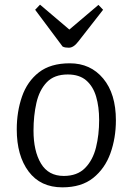

<svg xmlns="http://www.w3.org/2000/svg" viewBox="-20 -791 569 825"><path d="M248 14Q154 14 103 -54Q52 -122 52 -235Q52 -311 74.5 -376Q97 -441 147 -480Q197 -519 280 -519Q369 -519 423.5 -453.5Q478 -388 478 -274Q478 -198 454.5 -132.5Q431 -67 380.5 -26.5Q330 14 248 14ZM254 -35Q312 -35 345.5 -69Q379 -103 392.5 -157.5Q406 -212 406 -275Q406 -332 393 -376Q380 -420 350.5 -445.5Q321 -471 271 -471Q213 -471 181 -437.5Q149 -404 136.5 -349Q124 -294 124 -230Q124 -142 156 -88.5Q188 -35 254 -35ZM131 -749 152 -771 278 -664 403 -770 423 -749 316 -612Q296 -586 276 -586Q268 -586 261.5 -587Q255 -588 249 -591Z"/></svg>

Font: Literata 12pt Light
Style: Italic
Weight: 300
Italic angle: -2°
Designer: Latin by Veronika Burian and Jose Scaglione. Greek by Irene Vlachou. Cyrillic by Vera Evstafieva
Foundry: TypeTogether
Version: Version 3.002